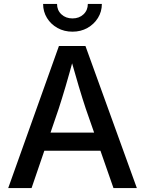

<svg xmlns="http://www.w3.org/2000/svg" viewBox="-20 -963 743 983"><path d="M22 0 281.7 -727.5H417.5L680.7 0H561L419.4 -405.8Q402.8 -455.6 383.1 -521.5Q363.3 -587.4 336.9 -681.2H360.8Q335.4 -586.9 315.7 -520.3Q295.9 -453.6 280.3 -405.8L141.6 0ZM163.6 -191.4V-284.2H539.6V-191.4ZM351.1 -800.8Q308.6 -800.8 274.7 -819.6Q240.7 -838.4 220.7 -870.8Q200.7 -903.3 200.7 -942.9H272Q272 -910.6 294.4 -889.6Q316.9 -868.7 351.1 -868.7Q385.3 -868.7 407.5 -889.6Q429.7 -910.6 429.7 -942.9H501.5Q501.5 -903.3 481.4 -871.1Q461.4 -838.9 427.5 -819.8Q393.6 -800.8 351.1 -800.8Z"/></svg>

Font: Inter 17pt Medium
Style: Regular
Weight: 500
Version: Version 4.001;git-66647c0bb